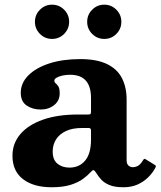

<svg xmlns="http://www.w3.org/2000/svg" viewBox="-20 -779 677 809"><path d="M32.5 -123Q32.5 -58.2 77 -24.1Q121.5 10 197.5 10Q245.5 10 277.4 -0.1Q309.2 -10.2 329.4 -25Q349.5 -39.7 361.7 -53.5Q369.5 -62.5 374 -62Q378.5 -61.5 385.5 -50.2Q394 -36 406.8 -22.1Q419.5 -8.2 441.6 0.9Q463.8 10 500 10H500.5Q533.5 10 559.3 -1.4Q585 -12.8 604.1 -31.6Q623.3 -50.5 634.8 -72.5Q637.3 -77.5 636.5 -79.8Q635.8 -82 631.8 -84.5L594.3 -107.5Q590.8 -110.5 588 -109.5Q585.3 -108.5 582.8 -104Q572 -85.8 561 -80.1Q550 -74.5 539.5 -74.5Q529 -74.5 521.3 -81.5Q513.5 -88.5 513.5 -103.5V-359.5Q513.5 -411.2 493.9 -449.6Q474.3 -488 431.1 -509Q388 -530 318 -530Q243.7 -530 187.4 -511.6Q131 -493.2 99.2 -461.1Q67.5 -429 67.5 -388Q67.5 -351.2 92.4 -334.4Q117.2 -317.5 151.5 -317.5Q184.5 -317.5 208 -336Q231.5 -354.5 231.5 -385.5Q231.5 -406.2 225.9 -414.9Q220.3 -423.5 214.6 -427.9Q209 -432.2 209 -439.5Q209 -446 218.4 -451.6Q227.8 -457.2 243 -460.6Q258.3 -464 275.5 -464Q306.7 -464 326.2 -452.1Q345.7 -440.2 354.6 -418.5Q363.5 -396.7 363.5 -367V-309.5Q363.5 -300.5 361.2 -298.5Q359 -296.5 350.5 -296.5H309Q223 -296.5 161.1 -274.8Q99.2 -253 65.9 -214Q32.5 -175 32.5 -123ZM202 -140.5Q202 -169 216 -191.4Q230 -213.7 257.5 -226.7Q285 -239.7 325.5 -239.7H353.5Q363.5 -239.7 363.5 -229.7V-191Q363.5 -132.3 338.9 -102.5Q314.3 -72.8 272.5 -72.8Q242.5 -72.8 222.3 -89.1Q202 -105.5 202 -140.5ZM419.4 -615Q449.3 -615 470.3 -636.1Q491.3 -657.3 491.3 -687.1Q491.3 -717 470.3 -738.1Q449.3 -759.3 419.3 -759.3Q389.5 -759.3 368.4 -738.1Q347.3 -717 347.3 -687.1Q347.3 -657.3 368.4 -636.1Q389.5 -615 419.4 -615ZM199.4 -615Q229.2 -615 250.2 -636.1Q271.3 -657.3 271.3 -687.1Q271.3 -717 250.2 -738.1Q229.2 -759.3 199.2 -759.3Q169.5 -759.3 148.4 -738.1Q127.2 -717 127.2 -687.1Q127.2 -657.3 148.4 -636.1Q169.5 -615 199.4 -615Z"/></svg>

Font: Besley
Style: Regular
Weight: 400
Designer: Owen Earl
Foundry: indestructible type*
Version: Version 4.000